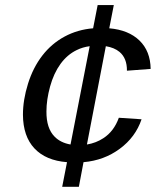

<svg xmlns="http://www.w3.org/2000/svg" viewBox="-20 -693 640 743"><path d="M239.3 -65.4Q157.2 -71.8 113.3 -118.7Q69.3 -165.5 68.8 -249Q68.8 -306.6 88.4 -369.1Q107.9 -431.6 143.8 -478Q179.7 -524.4 230 -551.5Q280.3 -578.6 340.3 -583.5L357.9 -673.3H420.4L402.8 -583.5Q477.5 -577.1 519.8 -536.1Q562 -495.1 563 -426.3L471.2 -419.4Q471.7 -467.8 442.4 -492.2Q422.4 -508.8 389.6 -514.2L316.4 -133.8Q351.6 -139.6 379.9 -158.2Q420.9 -184.6 439.9 -237.3L527.8 -231.4Q504.4 -162.1 443.4 -117.2Q382.8 -72.3 303.2 -65.4L285.2 29.8H283.7H221.2H220.7ZM327.1 -514.2Q299.8 -510.7 276.4 -499Q240.2 -481.4 214.1 -445.6Q188 -409.7 173.8 -358.2Q159.7 -306.6 159.7 -261.7Q159.2 -196.3 191.4 -164.1Q214.4 -140.6 252.9 -133.8Z"/></svg>

Font: Liberation Mono
Style: Italic
Weight: 400
Italic angle: -12°
Monospace: yes
Designer: Steve Matteson
Foundry: Ascender Corporation
Version: Version 2.1.5